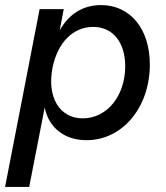

<svg xmlns="http://www.w3.org/2000/svg" viewBox="-32 -536 654 756"><path d="M309 16C450 16 558 -113 558 -282C558 -422 481 -516 366 -516C295 -516 239 -481 203 -416L219 -500H124L-12 200H83L144 -113C159 -35 220 16 309 16ZM294 -70C202 -70 152 -154 175 -270C195 -369 256 -430 335 -430C412 -430 461 -370 461 -275C461 -158 389 -70 294 -70Z"/></svg>

Font: Uncut Sans Medium Italic
Style: Regular
Weight: 500
Italic angle: -11°
Designer: Kasper Nordkvist
Foundry: UNCUT.wtf
Version: Version 1.304;Glyphs 3.2 (3246)